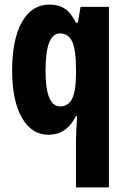

<svg xmlns="http://www.w3.org/2000/svg" viewBox="-20 -579 551 839"><path d="M312 31Q312 15 313.5 -10Q315 -35 317 -72H312Q290 -29 260 -9.5Q230 10 192 10Q118 10 75.5 -65Q33 -140 33 -270Q33 -407 76 -483Q119 -559 196 -559Q235 -559 262 -542Q289 -525 312 -480H320L332 -549H456V240H312ZM243 -114Q279 -114 295.5 -148Q312 -182 312 -254V-280Q312 -361 295.5 -397Q279 -433 242 -433Q211 -433 195 -393Q179 -353 179 -269Q179 -114 243 -114Z"/></svg>

Font: Noto Sans Gurmukhi ExtraCondensed ExtraBold
Style: Regular
Weight: 800
Width: 2
Designer: Jelle Bosma - Monotype Design Team
Foundry: Monotype Imaging Inc.
Version: Version 2.004; ttfautohint (v1.8.4.7-5d5b)